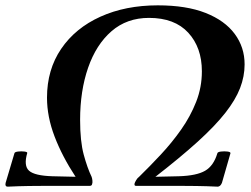

<svg xmlns="http://www.w3.org/2000/svg" viewBox="-41 -696 940 719"><path d="M-12 3Q-23 3 -20 -11L13 -122Q14 -127 26.5 -128.5Q39 -130 50.5 -128.5Q62 -127 61 -123Q47 -75 68 -56.5Q89 -38 155 -36L242 -34Q192 -110 163.5 -184.5Q135 -259 135 -330Q135 -435 188 -513Q241 -591 335 -633.5Q429 -676 550 -676Q657 -676 729 -647.5Q801 -619 838 -569Q875 -519 875 -455Q875 -410 858 -366Q841 -322 802.5 -273Q764 -224 699.5 -165.5Q635 -107 541 -34L629 -36Q695 -38 727 -56.5Q759 -75 773 -122Q774 -127 786.5 -128.5Q799 -130 811 -128.5Q823 -127 822 -122L790 -11Q784 3 774 3Q732 1 694.5 0.5Q657 0 632 0H468Q461 0 463 -9Q464 -13 469 -21.5Q474 -30 480 -34Q520 -73 561.5 -117.5Q603 -162 637.5 -211Q672 -260 693.5 -314.5Q715 -369 715 -429Q715 -518 664 -573.5Q613 -629 517 -629Q434 -629 376.5 -579Q319 -529 289 -442.5Q259 -356 259 -247Q259 -167 272.5 -117Q286 -67 302 -34Q304 -29 305 -20.5Q306 -12 304 -7Q303 0 295 0H131Q105 0 67.5 0.5Q30 1 -12 3Z"/></svg>

Font: Junicode SmExp
Style: Bold Italic
Weight: 700
Width: 6
Italic angle: -11°
Designer: Peter S. Baker
Version: Version 2.205; ttfautohint (v1.8.4)